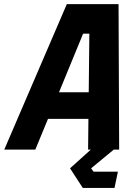

<svg xmlns="http://www.w3.org/2000/svg" viewBox="-58 -720 674 924"><path d="M340.5 184.5 279 90 379 0H366L367.5 -148H173L112 0H-37.5L263.5 -700H512.5L515.5 0H489.5L380.5 90L392 106H509.5L493 184.5ZM226 -276H369L372 -558H342Z"/></svg>

Font: Tourney Expanded Black
Style: Italic
Weight: 900
Width: 7
Italic angle: -12°
Designer: Tyler Finck
Foundry: Etcetera Type Co
Version: Version 1.010; ttfautohint (v1.8.3)